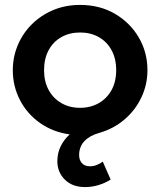

<svg xmlns="http://www.w3.org/2000/svg" viewBox="-20 -535 650 780"><path d="M325.5 225Q273.5 225 243 194.2Q212.5 163.5 213 118.5Q213.5 85.5 226.8 58.8Q240 32 263 11Q195 1.5 142.8 -35.2Q90.5 -72 61.2 -128.2Q32 -184.5 32 -250Q32 -303 52 -351Q72 -399 108.8 -435.8Q145.5 -472.5 195.5 -493.8Q245.5 -515 305.5 -515Q385 -515 446.8 -479Q508.5 -443 543.8 -382.8Q579 -322.5 579 -250Q579 -191.5 554.5 -139.5Q530 -87.5 486 -49.8Q442 -12 383 5Q345 15.5 323.5 37.8Q302 60 301.5 93.5Q301 113.5 312 127Q323 140.5 346 140.5Q360 140.5 373.2 135.2Q386.5 130 397.5 121.5L429.5 194.5Q406.5 209 379.8 217Q353 225 325.5 225ZM305.5 -97Q347.5 -97 380.8 -115.8Q414 -134.5 433 -168.8Q452 -203 452 -250Q452 -297 433 -331.5Q414 -366 381 -384.5Q348 -403 305.5 -403Q263 -403 229.8 -384.5Q196.5 -366 177.8 -331.5Q159 -297 159 -250Q159 -203 178 -168.8Q197 -134.5 230 -115.8Q263 -97 305.5 -97Z"/></svg>

Font: Geologica Roman Medium
Style: Regular
Weight: 500
Designer: Sindre Bremnes, Frode Helland
Foundry: Monokrom Skriftforlag AS
Version: Version 1.010;gftools[0.9.28]